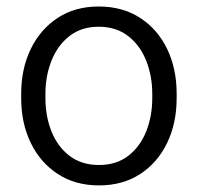

<svg xmlns="http://www.w3.org/2000/svg" viewBox="-20 -558 605 588"><path d="M44.9 -257.3V-271Q44.9 -347.7 74.2 -408Q103.5 -468.3 156.7 -503.2Q210 -538.1 282.2 -538.1Q355.5 -538.1 409.2 -503.2Q462.9 -468.3 491.9 -408Q521 -347.7 521 -271V-257.3Q521 -180.7 491.9 -120.4Q462.9 -60.1 409.4 -25.1Q356 9.8 283.2 9.8Q210.4 9.8 157 -25.1Q103.5 -60.1 74.2 -120.4Q44.9 -180.7 44.9 -257.3ZM119.1 -271V-257.3Q119.1 -202.1 137.7 -155.5Q156.2 -108.9 192.9 -80.8Q229.5 -52.7 283.2 -52.7Q336.4 -52.7 372.8 -80.8Q409.2 -108.9 427.7 -155.5Q446.3 -202.1 446.3 -257.3V-271Q446.3 -325.2 427.7 -372.1Q409.2 -418.9 372.6 -447.5Q335.9 -476.1 282.2 -476.1Q229 -476.1 192.6 -447.5Q156.2 -418.9 137.7 -372.1Q119.1 -325.2 119.1 -271Z"/></svg>

Font: Vazirmatn RD Light
Style: Regular
Weight: 300
Designer: Saber Rastikerdar
Foundry: Saber Rastikerdar
Version: Version 32.102